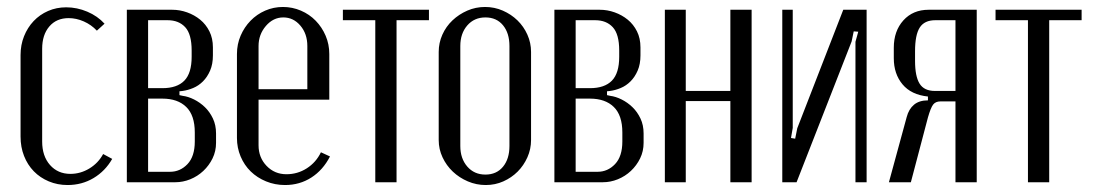

<svg xmlns="http://www.w3.org/2000/svg" viewBox="-20 -523 3137 551"><path d="M39 -365Q39 -394 49 -419Q59 -444 76.5 -462.5Q94 -481 118 -491.5Q142 -502 170 -502Q201 -502 230.5 -489.5Q260 -477 280 -455L258 -435Q242 -452 220.5 -461.5Q199 -471 177 -471Q142 -471 121.5 -447Q101 -423 101 -383V-117Q101 -75 123.5 -49.5Q146 -24 182 -24Q211 -24 236.5 -39.5Q262 -55 276 -81L302 -67Q282 -32 248.5 -12Q215 8 174 8Q145 8 120 -2.5Q95 -13 77 -31.5Q59 -50 49 -75.5Q39 -101 39 -131Z M591 -364Q591 -339 583 -320.5Q575 -302 562.5 -289.5Q550 -277 534.5 -270.5Q519 -264 504 -262L495 -261V-250L504 -248Q520 -246 537 -237.5Q554 -229 568 -215.5Q582 -202 591 -183Q600 -164 600 -140V-113Q600 -89 590 -68.5Q580 -48 563.5 -32.5Q547 -17 526 -8.5Q505 0 483 0H344V-495H474Q496 -495 517 -487.5Q538 -480 554.5 -466.5Q571 -453 581 -433Q591 -413 591 -387ZM446 -270Q488 -270 509 -291.5Q530 -313 530 -360V-378Q530 -425 511.5 -445Q493 -465 461 -465H405V-270ZM539 -143Q539 -192 514.5 -216Q490 -240 446 -240H405V-30H468Q497 -30 518 -52Q539 -74 539 -117Z M660 -368Q660 -396 670.5 -420.5Q681 -445 699 -463.5Q717 -482 741 -492.5Q765 -503 792 -503Q819 -503 843.5 -492.5Q868 -482 886 -463.5Q904 -445 914.5 -420.5Q925 -396 925 -368V-237H722V-106Q722 -71 745 -47Q768 -23 802 -23Q834 -23 860.5 -40Q887 -57 901 -86L927 -74Q907 -35 873.5 -13.5Q840 8 798 8Q769 8 743.5 -2.5Q718 -13 699.5 -31Q681 -49 670.5 -74Q660 -99 660 -127ZM862 -267V-391Q862 -426 842 -449.5Q822 -473 793 -473Q764 -473 743 -448.5Q722 -424 722 -391V-267Z M1211 -465H1118V0H1057V-465H964V-495H1211Z M1372 -503Q1399 -503 1423 -492.5Q1447 -482 1465 -464.5Q1483 -447 1493.5 -423.5Q1504 -400 1504 -374V-121Q1504 -95 1493.5 -71.5Q1483 -48 1465.5 -30.5Q1448 -13 1424.5 -2.5Q1401 8 1374 8Q1347 8 1322.5 -2.5Q1298 -13 1279.5 -30.5Q1261 -48 1250 -71.5Q1239 -95 1239 -121V-374Q1239 -400 1249.5 -423.5Q1260 -447 1278.5 -464.5Q1297 -482 1321 -492.5Q1345 -503 1372 -503ZM1373 -473Q1341 -473 1321 -450Q1301 -427 1301 -391V-104Q1301 -68 1321 -45Q1341 -22 1373 -22Q1405 -22 1423.5 -44.5Q1442 -67 1442 -104V-391Q1442 -428 1423.5 -450.5Q1405 -473 1373 -473Z M1818 -364Q1818 -339 1810 -320.5Q1802 -302 1789.5 -289.5Q1777 -277 1761.5 -270.5Q1746 -264 1731 -262L1722 -261V-250L1731 -248Q1747 -246 1764 -237.5Q1781 -229 1795 -215.5Q1809 -202 1818 -183Q1827 -164 1827 -140V-113Q1827 -89 1817 -68.5Q1807 -48 1790.5 -32.5Q1774 -17 1753 -8.5Q1732 0 1710 0H1571V-495H1701Q1723 -495 1744 -487.5Q1765 -480 1781.5 -466.5Q1798 -453 1808 -433Q1818 -413 1818 -387ZM1673 -270Q1715 -270 1736 -291.5Q1757 -313 1757 -360V-378Q1757 -425 1738.5 -445Q1720 -465 1688 -465H1632V-270ZM1766 -143Q1766 -192 1741.5 -216Q1717 -240 1673 -240H1632V-30H1695Q1724 -30 1745 -52Q1766 -74 1766 -117Z M1948 -495V-262H2076V-495H2137V0H2076V-233H1948V0H1888V-495Z M2467 -495V0H2435V-403L2443 -432L2430 -433L2424 -404L2266 0H2225V-495H2255V-156L2250 -127L2262 -125L2268 -155L2400 -495Z M2783 0H2722V-232H2679Q2665 -232 2658 -223Q2651 -214 2643 -186L2594 0H2531L2582 -187Q2588 -210 2603 -222.5Q2618 -235 2643 -235V-246Q2595 -251 2570 -281Q2545 -311 2545 -356V-386Q2545 -434 2572.5 -464.5Q2600 -495 2645 -495H2783ZM2606 -348Q2606 -304 2619 -283Q2632 -262 2663 -262H2722V-465H2664Q2633 -465 2619.5 -444Q2606 -423 2606 -376Z M3084 -465H2991V0H2930V-465H2837V-495H3084Z"/></svg>

Font: Moniqa Paragraph
Style: Regular
Weight: 400
Designer: Rajesh Rajput
Foundry: Rajesh Rajput
Version: Version 1.000